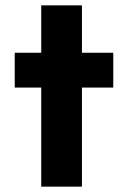

<svg xmlns="http://www.w3.org/2000/svg" viewBox="-20 -677 509 717"><path d="M134 -350H35V-480H134V-657H286V-480H403V-350H286V20H134Z"/></svg>

Font: SUITE Heavy
Style: Regular
Weight: 900
Designer: Sun
Foundry: Sun
Version: Version 2.040